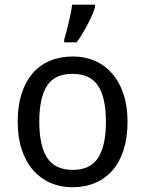

<svg xmlns="http://www.w3.org/2000/svg" viewBox="-20 -786 617 816"><path d="M522 -269Q522 -202.1 505.6 -150.1Q489.3 -98.1 458.7 -62.7Q428.2 -27.3 384.8 -8.8Q341.3 9.8 287.1 9.8Q236.8 9.8 194.3 -8.8Q151.9 -27.3 120.8 -62.7Q89.8 -98.1 72.5 -150.1Q55.2 -202.1 55.2 -269Q55.2 -335.4 71.5 -387Q87.9 -438.5 118.2 -473.9Q148.4 -509.3 192.1 -527.6Q235.8 -545.9 290 -545.9Q340.3 -545.9 382.8 -527.6Q425.3 -509.3 456.3 -473.9Q487.3 -438.5 504.6 -387Q522 -335.4 522 -269ZM147 -269Q147 -167 180.4 -115.5Q213.9 -64 289.1 -64Q364.3 -64 397.2 -115.5Q430.2 -167 430.2 -269Q430.2 -371.1 396.7 -421.6Q363.3 -472.2 288.1 -472.2Q212.9 -472.2 179.9 -421.6Q147 -371.1 147 -269ZM252.9 -619.1Q257.8 -633.8 262.7 -652.6Q267.6 -671.4 272.2 -691.2Q276.9 -710.9 280.8 -730.5Q284.7 -750 286.6 -766.1H383.8V-755.9Q380.9 -744.1 372.8 -725.1Q364.7 -706.1 353.8 -684.8Q342.8 -663.6 330.1 -642.6Q317.4 -621.6 305.7 -606H252.9Z"/></svg>

Font: Genotype
Style: Regular
Weight: 400
Foundry: Ascender Corporation
Version: Version 1.00